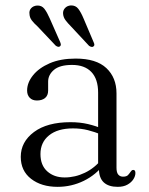

<svg xmlns="http://www.w3.org/2000/svg" viewBox="-20 -696 562 726"><path d="M354 -59.5V-68.5L351 -72.5V-345.5Q351 -397 325.5 -423.8Q300 -450.5 252.5 -450.5Q206 -450.5 184 -431.8Q162 -413 162 -387.5V-353.5Q162 -335 150.5 -325.5Q139 -316 119.5 -316Q102.5 -316 92.5 -326.2Q82.5 -336.5 82.5 -353.5Q82.5 -383.5 104.8 -411.2Q127 -439 168 -456.8Q209 -474.5 266 -474.5Q344 -474.5 382.2 -438.5Q420.5 -402.5 420.5 -343V-62Q420.5 -43.5 427.2 -35.8Q434 -28 445 -28Q458.5 -28 464 -34Q469.5 -40 473.5 -46Q475.5 -49 477.8 -51.2Q480 -53.5 484 -53.5Q488 -53.5 490 -50.5Q492 -47.5 492 -42Q492 -30 484.2 -18Q476.5 -6 461.8 2.2Q447 10.5 425 10.5Q390.5 10.5 372.2 -6.5Q354 -23.5 354 -59.5ZM58.5 -103Q58.5 -159.5 108.5 -196.8Q158.5 -234 246.5 -234Q282.5 -234 313 -226.8Q343.5 -219.5 367.5 -209L362.5 -187.5Q338.5 -197 312.5 -203.8Q286.5 -210.5 256 -210.5Q198 -210.5 165.5 -184.2Q133 -158 133 -113.5Q133 -71 158.8 -48Q184.5 -25 224.5 -25Q264 -25 301 -42.8Q338 -60.5 365.5 -95L375 -77Q343.5 -35 296.8 -12.2Q250 10.5 198 10.5Q136.5 10.5 97.5 -19.8Q58.5 -50 58.5 -103ZM168 -626.5 207.5 -537Q209.5 -532 210 -528Q210.5 -524 207 -521Q203.5 -518 199 -519.2Q194.5 -520.5 190.5 -523.5L122 -596Q109 -607.5 100.5 -618.5Q92 -629.5 91.5 -643Q89.5 -656 97.8 -665Q106 -674 120 -675Q137.5 -676 147.8 -662.8Q158 -649.5 168 -626.5ZM296 -626 334 -536.5Q336.5 -531.5 336.8 -527.2Q337 -523 333.5 -520.5Q330 -517.5 325.2 -518.8Q320.5 -520 316.5 -523L248 -596.5Q236 -608.5 227.8 -619.5Q219.5 -630.5 218.5 -644Q217.5 -656.5 225.8 -665.5Q234 -674.5 248 -675.5Q266 -676 276.2 -662.5Q286.5 -649 296 -626Z"/></svg>

Font: Fraunces Light
Style: Regular
Weight: 300
Version: Version 1.000;[b76b70a41]